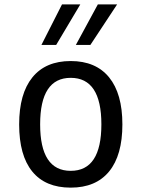

<svg xmlns="http://www.w3.org/2000/svg" viewBox="-20 -837 642 871"><path d="M261.2 -816.9H344.2L234.9 -633.3H168ZM423.8 -816.9H511.2L390.1 -633.3H324.2ZM300.8 14.2Q186 14.2 126.5 -58.8Q66.9 -131.8 66.9 -272.5Q66.9 -412.1 127 -486.1Q187 -560.1 300.8 -560.1Q414.6 -560.1 474.9 -486.1Q535.2 -412.1 535.2 -272.5Q535.2 -132.8 475.1 -59.3Q415 14.2 300.8 14.2ZM300.8 -62Q439.9 -62 439.9 -272.9Q439.9 -483.9 300.8 -483.9Q162.1 -483.9 162.1 -272.9Q162.1 -62 300.8 -62Z"/></svg>

Font: Vazir Code Hack
Style: Code-Hack
Weight: 400
Foundry: DejaVu fonts team - Redesigned by Saber Rastikerdar
Version: Version 1.1.2